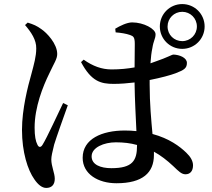

<svg xmlns="http://www.w3.org/2000/svg" viewBox="-20 -864 1040 943"><path d="M875 -624C936 -624 985 -673 985 -734C985 -795 936 -844 875 -844C814 -844 765 -795 765 -734C765 -673 814 -624 875 -624ZM207 59C234 59 249 43 249 14C249 -14 232 -47 232 -81C232 -96 237 -117 246 -154C257 -190 294 -294 313 -347L290 -358C265 -307 211 -188 189 -153C180 -138 170 -140 164 -153C155 -170 150 -196 150 -237C150 -338 191 -440 222 -503C246 -555 261 -574 261 -599C261 -649 210 -703 183 -721C161 -737 145 -744 116 -753L103 -741C133 -706 159 -668 158 -626C158 -587 147 -549 134 -500C117 -440 88 -329 88 -226C88 -117 116 -29 149 17C166 42 186 59 207 59ZM875 -662C835 -662 803 -693 803 -734C803 -774 835 -806 875 -806C915 -806 947 -774 947 -734C947 -694 915 -662 875 -662ZM539 -452C572 -452 607 -455 641 -459V-451C642 -376 647 -286 650 -220C632 -222 613 -223 593 -223C481 -223 386 -182 386 -89C386 -9 462 36 552 36C681 36 736 -16 736 -103V-119C769 -101 800 -77 831 -48C858 -22 872 -8 891 -8C914 -8 928 -24 928 -52C928 -73 916 -94 895 -114C863 -145 811 -184 729 -206C723 -272 715 -355 715 -449V-471C771 -482 818 -495 842 -504C883 -520 898 -528 898 -555C898 -581 861 -595 832 -596C824 -596 803 -582 744 -562L719 -553C721 -583 724 -608 728 -626C734 -666 744 -673 744 -696C744 -722 686 -754 629 -754C604 -754 569 -737 546 -723L548 -705C574 -703 599 -699 619 -692C635 -686 642 -682 642 -648L641 -533C608 -527 570 -523 528 -523C480 -523 436 -539 391 -571L378 -559C429 -463 476 -452 539 -452ZM653 -152V-149C653 -75 631 -38 527 -38C474 -38 430 -55 430 -96C430 -140 491 -165 549 -165C587 -165 621 -161 653 -152Z"/></svg>

Font: GenKiMin2 TW SB
Style: Regular
Weight: 600
Version: Version 2.100;PS 2.1;hotconv 16.6.51;makeotf.lib2.5.65220 DE